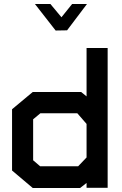

<svg xmlns="http://www.w3.org/2000/svg" viewBox="-20 -936 606 956"><path d="M411 -1V-25L379 0H143L40 -87V-392L143 -478H384L411 -456V-697H516V-1ZM411 -319 365 -372H181L145 -342V-138L180 -108H369L411 -152ZM231 -916 286 -850 339 -916H413L314 -785L257 -784L154 -916Z"/></svg>

Font: Turret Road ExtraBold
Style: Regular
Weight: 800
Designer: Noponies
Foundry: Noponies
Version: Version 1.001; ttfautohint (v1.8)